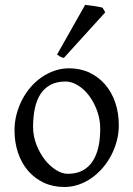

<svg xmlns="http://www.w3.org/2000/svg" viewBox="-20 -747 543 782"><path d="M388.2 -222.2Q388.2 -260.7 375.5 -295.7Q362.8 -330.6 342.8 -357.2Q322.8 -383.8 297.4 -399.4Q272 -415 247.1 -415Q210 -415 184.6 -400.9Q159.2 -386.7 143.8 -362.1Q128.4 -337.4 121.6 -303.7Q114.7 -270 114.7 -231Q114.7 -192.4 128.4 -157.5Q142.1 -122.6 162.8 -96.2Q183.6 -69.8 208.5 -54.4Q233.4 -39.1 255.9 -39.1Q290.5 -39.1 315.4 -52Q340.3 -64.9 356.4 -88.9Q372.6 -112.8 380.4 -146.5Q388.2 -180.2 388.2 -222.2ZM463.9 -236.8Q463.9 -204.1 455.6 -172.9Q447.3 -141.6 432.6 -113.8Q418 -85.9 397.5 -62.3Q377 -38.6 352.3 -21.5Q327.6 -4.4 299.8 5.1Q272 14.6 242.2 14.6Q195.8 14.6 158.4 -2.9Q121.1 -20.5 94.5 -51.3Q67.9 -82 53.5 -124.5Q39.1 -167 39.1 -216.8Q39.1 -249 47.1 -280.3Q55.2 -311.5 69.6 -339.6Q84 -367.7 104.2 -391.4Q124.5 -415 149.2 -432.1Q173.8 -449.2 202.4 -459Q231 -468.8 261.2 -468.8Q307.1 -468.8 344.5 -451.2Q381.8 -433.6 408.4 -402.6Q435.1 -371.6 449.5 -329.1Q463.9 -286.6 463.9 -236.8ZM240.2 -511.2Q231.4 -512.7 224.6 -516.6Q217.8 -520.5 212.4 -524.9L326.7 -727.1Q332.5 -726.6 342 -725.3Q351.6 -724.1 362.1 -722.7Q372.6 -721.2 382.3 -719.2Q392.1 -717.3 397.5 -715.8L408.7 -696.8Z"/></svg>

Font: Gentium Kaktovik
Style: Regular
Weight: 400
Designer: J. Victor Gaultney and Annie Olsen
Foundry: SIL International
Version: Version 1.102; 2013; Maintenance release